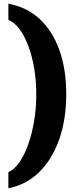

<svg xmlns="http://www.w3.org/2000/svg" viewBox="-20 -797 424 1032"><path d="M25 128Q56 115 83 77Q110 39 130.5 -17.5Q151 -74 163 -144Q175 -214 175 -289Q175 -364 163.5 -431Q152 -498 131.5 -552Q111 -606 84 -641.5Q57 -677 25 -690V-777Q124 -759 193 -695Q262 -631 299 -528.5Q336 -426 336 -291Q336 -154 298 -47Q260 60 191 128Q122 196 25 215Z"/></svg>

Font: Moderustic
Style: Bold
Weight: 700
Designer: Tural Alisoy
Foundry: TAFT Foundry
Version: Version 2.120